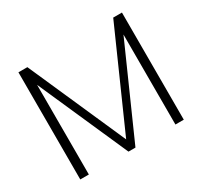

<svg xmlns="http://www.w3.org/2000/svg" viewBox="-153 -957 1226 1164"><g transform="rotate(-30 460.0 -375.0)"><path d="M761.2 -750H822.3V0H763.7V-629.9L483.9 0H435.1L157.7 -627.4V0H97.7V-750H160.2L460 -71.3Z"/></g></svg>

Font: Now Alt Light
Style: Regular
Weight: 300
Designer: Alfredo Marco Pradil
Foundry: Alfredo Marco Pradil
Version: Version 1.002;PS 001.002;hotconv 1.0.88;makeotf.lib2.5.64775